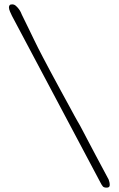

<svg xmlns="http://www.w3.org/2000/svg" viewBox="-20 -841 545 880"><path d="M21 0ZM478 -18Q442 -85 419 -128.5Q396 -172 381.5 -199.5Q367 -227 359.5 -241.5Q352 -256 346.5 -266Q341 -276 335.5 -285Q330 -294 321.5 -310Q313 -326 298.5 -352.5Q284 -379 260 -423Q229 -480 209.5 -516.5Q190 -553 177 -578Q164 -603 155 -620.5Q146 -638 136.5 -658Q127 -678 114 -704.5Q101 -731 80 -774Q79 -777 75.5 -784.5Q72 -792 66 -800Q60 -808 52.5 -814.5Q45 -821 36 -821Q27 -821 24 -817Q21 -813 21 -807Q21 -799 26 -787.5Q31 -776 35 -768L440 -5Q447 9 452 14Q457 19 469 19Q483 19 483 7Q483 1 481.5 -6Q480 -13 478 -18Z"/></svg>

Font: Life Savers
Style: Regular
Weight: 400
Version: Version 2.001; ttfautohint (v0.93) -l 8 -r 50 -G 200 -x 14 -